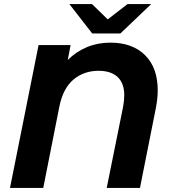

<svg xmlns="http://www.w3.org/2000/svg" viewBox="-20 -921 836 941"><path d="M753 -478Q753 -439 744 -392L666 0H503L583 -396Q589 -428 589 -454Q589 -513 556.5 -543.5Q524 -574 463 -574Q391 -574 340 -531Q289 -488 271 -399L192 0H29L169 -700H326L312 -627Q353 -668 406 -690Q459 -712 521 -712Q629 -712 691 -650.5Q753 -589 753 -478ZM721 -901 570 -757H432L320 -901H431L508 -826L605 -901Z"/></svg>

Font: Montserrat Alternates
Style: Bold Italic
Weight: 700
Italic angle: -11.3°
Designer: Julieta Ulanovsky
Foundry: Julieta Ulanovsky
Version: Version 7.200